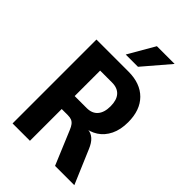

<svg xmlns="http://www.w3.org/2000/svg" viewBox="-269 -1036 1141 1141"><g transform="rotate(45 301.0 -465.5)"><path d="M66 0V-705H335Q435 -705 491 -648.5Q547 -592 547 -491Q547 -428 525 -383Q503 -338 464.5 -313Q426 -288 375 -284L381 -292L409 -291Q436 -289 457.5 -270Q479 -251 495 -212L585 0H423L334 -213Q326 -233 316.5 -245Q307 -257 294.5 -262Q282 -267 264 -267H212V0ZM212 -376H313Q358 -376 382 -404Q406 -432 406 -484Q406 -536 382 -563Q358 -590 312 -590H212ZM252 -765 348 -931H497L355 -765Z"/></g></svg>

Font: Nunito Sans 10pt Condensed ExtraBold
Style: Regular
Weight: 800
Width: 3
Designer: Vernon Adams
Foundry: Vernon Adams
Version: Version 3.101;gftools[0.9.27]